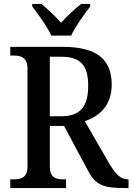

<svg xmlns="http://www.w3.org/2000/svg" viewBox="-20 -951 670 971"><path d="M239 -771H340C360 -816 407 -880 436 -918V-931H390C358 -905 317 -868 289 -836C261 -868 221 -905 189 -931H143V-918C172 -880 220 -816 239 -771ZM32 0H314V-44H301C262 -44 232 -52 232 -110V-314H304L424 -90C463 -15 501 0 611 0H630V-44H627C589 -44 564 -71 532 -125L409 -338C478 -362 545 -413 545 -523C545 -651 469 -714 298 -714H32V-670H49C86 -670 119 -661 119 -603V-110C119 -52 87 -44 49 -44H32ZM289 -363H232V-664H290C387 -664 426 -620 426 -519C426 -416 390 -363 289 -363Z"/></svg>

Font: Noto Serif Ethiopic SemiCondensed Medium
Style: Regular
Weight: 500
Width: 4
Designer: Monotype Design Team
Foundry: Monotype Imaging Inc.
Version: Version 2.102